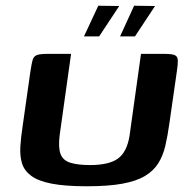

<svg xmlns="http://www.w3.org/2000/svg" viewBox="-20 -648 667 670"><path d="M571 -217Q565 -174 557 -139.5Q549 -105 532.5 -78.5Q516 -52 486 -34Q456 -16 407 -7Q358 2 283 2Q208 2 161 -7Q114 -16 89.5 -34Q65 -52 57 -77.5Q49 -103 51 -136Q53 -169 59 -208L86 -398Q90 -424 93.5 -437.5Q97 -451 108 -455.5Q119 -460 145 -460H228L188 -175Q183 -132 191.5 -110Q200 -88 226 -80Q252 -72 294 -72Q361 -72 392 -95Q423 -118 432 -174L472 -460H554Q580 -460 590 -455.5Q600 -451 600.5 -437.5Q601 -424 597 -398ZM399 -521 448 -628 521 -627 451 -521ZM273 -521 323 -628 396 -627 326 -521Z"/></svg>

Font: Genos SemiBold
Style: Italic
Weight: 600
Italic angle: -8°
Version: Version 1.010